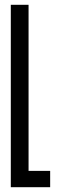

<svg xmlns="http://www.w3.org/2000/svg" viewBox="-20 -780 244 800"><path d="M25 0V-760H99V-68H189V0Z"/></svg>

Font: Commune Nuit Debout
Style: Regular
Weight: 400
Designer: Sébastien Marchal
Foundry: Sébastien Marchal
Version: Version 1.003;PS 1.3;hotconv 1.0.88;makeotf.lib2.5.647800